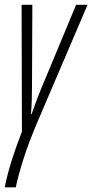

<svg xmlns="http://www.w3.org/2000/svg" viewBox="-32 -550 390 810"><path d="M-12.2 240.2Q-0.5 183.1 18.3 124Q37.1 64.9 60.5 5.4L59.1 -529.8H104.5L103 -187Q103 -160.6 102.1 -128.9Q101.1 -97.2 98.6 -68.4H101.1Q113.3 -103.5 126.7 -138.4Q140.1 -173.3 159.2 -217.8L289.1 -529.8H337.4L127.9 -40Q90.3 47.9 67.6 118.9Q44.9 189.9 34.7 240.2Z"/></svg>

Font: Open Sans Condensed Light
Style: Italic
Weight: 300
Width: 3
Italic angle: -12°
Designer: Monotype Design Team
Foundry: Monotype Imaging Inc.
Version: Version 3.000; ttfautohint (v1.8.4)